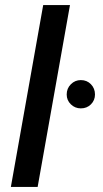

<svg xmlns="http://www.w3.org/2000/svg" viewBox="-20 -740 407 760"><path d="M23 0 151 -720H257L129 0ZM300 -311Q277 -311 260.5 -327Q244 -343 244 -366Q244 -390 260.5 -406.5Q277 -423 300 -423Q324 -423 340 -406.5Q356 -390 356 -366Q356 -343 340 -327Q324 -311 300 -311Z"/></svg>

Font: Ultramarine Medium
Style: Italic
Weight: 500
Italic angle: -10°
Designer: Colophon Foundry, Jonny Pinhorn
Foundry: Colophon Foundry
Version: Version 1.200; ttfautohint (v1.8.3)